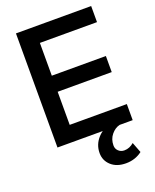

<svg xmlns="http://www.w3.org/2000/svg" viewBox="-175 -844 951 1178"><g transform="rotate(-20 300.5 -255.0)"><path d="M77 0H568V-105H195V-321H548V-426H195V-640H568V-745H77ZM440 235Q472 235 499 225.5Q526 216 546 200L520 132Q506 144 490.5 150.5Q475 157 457 157Q435 157 419.5 142.5Q404 128 404 106Q404 65 428 36Q452 7 483 0V-33H453Q385 -19 346.5 23Q308 65 308 121Q308 170 344 202.5Q380 235 440 235Z"/></g></svg>

Font: Custom Plus Jakarta Sans SemiBold
Style: Regular
Weight: 600
Designer: Gumpita Rahayu & FullSphere
Foundry: Tokotype & FullSphere
Version: Version 1.001;hotconv 1.0.117;makeotfexe 2.5.65602